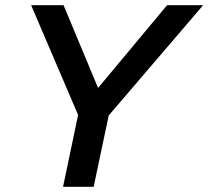

<svg xmlns="http://www.w3.org/2000/svg" viewBox="-20 -720 803 740"><path d="M223 0 281 -277 100 -700H225L358 -381L624 -700H763L399 -275L341 0Z"/></svg>

Font: Red Hat Text Medium
Style: Italic
Weight: 500
Italic angle: -12°
Designer: Pentagram, MCKL
Foundry: Pentagram, MCKL
Version: Version 1.023; ttfautohint (v1.8.3)